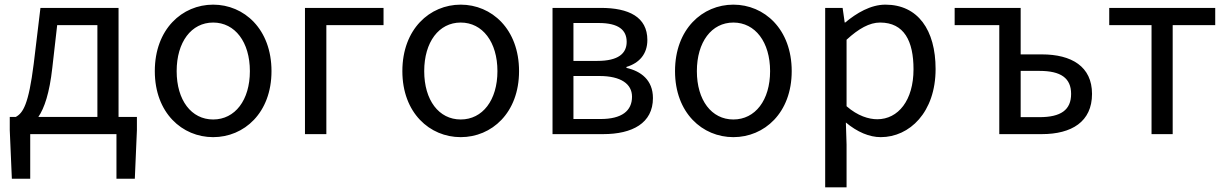

<svg xmlns="http://www.w3.org/2000/svg" viewBox="-20 -577 5277 826"><path d="M110 0H481V192H560L569 -17V-74H490V-543H154L125 -302C103 -127 79 -91 48 -74H22V-17L31 192H110ZM145 -74C171 -112 193 -177 205 -285L226 -469H399V-74Z M897 13C1030 13 1148 -91 1148 -271C1148 -452 1030 -557 897 -557C764 -557 646 -452 646 -271C646 -91 764 13 897 13ZM897 -63C803 -63 740 -146 740 -271C740 -396 803 -480 897 -480C991 -480 1055 -396 1055 -271C1055 -146 991 -63 897 -63Z M1292 0H1384V-469H1630V-543H1292Z M1962 13C2095 13 2213 -91 2213 -271C2213 -452 2095 -557 1962 -557C1829 -557 1711 -452 1711 -271C1711 -91 1829 13 1962 13ZM1962 -63C1868 -63 1805 -146 1805 -271C1805 -396 1868 -480 1962 -480C2056 -480 2120 -396 2120 -271C2120 -146 2056 -63 1962 -63Z M2357 0H2575C2700 0 2789 -47 2789 -155C2789 -233 2737 -271 2675 -285V-289C2731 -306 2765 -345 2765 -405C2765 -504 2685 -543 2565 -543H2357ZM2447 -315V-478H2556C2641 -478 2676 -448 2676 -397C2676 -347 2640 -315 2550 -315ZM2447 -65V-250H2559C2651 -250 2699 -216 2699 -161C2699 -100 2655 -65 2564 -65Z M3135 13C3268 13 3386 -91 3386 -271C3386 -452 3268 -557 3135 -557C3002 -557 2884 -452 2884 -271C2884 -91 3002 13 3135 13ZM3135 -63C3041 -63 2978 -146 2978 -271C2978 -396 3041 -480 3135 -480C3229 -480 3293 -396 3293 -271C3293 -146 3229 -63 3135 -63Z M3530 229H3622V45L3619 -50C3668 -9 3720 13 3769 13C3893 13 4005 -94 4005 -280C4005 -448 3929 -557 3789 -557C3726 -557 3665 -521 3616 -480H3614L3605 -543H3530ZM3754 -64C3718 -64 3670 -78 3622 -120V-406C3674 -454 3721 -480 3766 -480C3870 -480 3910 -400 3910 -279C3910 -145 3844 -64 3754 -64Z M4279 0H4462C4590 0 4678 -53 4678 -173C4678 -291 4590 -343 4462 -343H4371V-543H4087V-469H4279ZM4371 -73V-272H4452C4544 -272 4588 -241 4588 -173C4588 -104 4544 -73 4452 -73Z M4934 0H5025V-469H5208V-543H4752V-469H4934Z"/></svg>

Font: Noto Sans Mono CJK SC
Style: Regular
Weight: 400
Designer: Ryoko NISHIZUKA 西塚涼子 (kana, bopomofo & ideographs); Paul D. Hunt (Latin, Greek & Cyrillic); Sandoll Communications 산돌커뮤니
Foundry: Adobe
Version: Version 2.004;hotconv 1.0.118;makeotfexe 2.5.65603